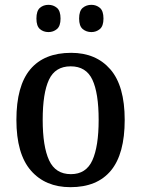

<svg xmlns="http://www.w3.org/2000/svg" viewBox="-20 -766 586 796"><path d="M272 10Q168 10 108 -59Q48 -128 48 -269Q48 -410 105.5 -478.5Q163 -547 275 -547Q378 -547 437.5 -478.5Q497 -410 497 -269Q497 -128 440 -59Q383 10 272 10ZM274 -44Q337 -44 363 -101.5Q389 -159 389 -269Q389 -380 363 -435.5Q337 -491 273 -491Q209 -491 183 -435.5Q157 -380 157 -269Q157 -159 183.5 -101.5Q210 -44 274 -44ZM359 -633Q338 -633 323 -645.5Q308 -658 308 -689Q308 -721 323 -733.5Q338 -746 359 -746Q379 -746 394 -733.5Q409 -721 409 -689Q409 -658 394 -645.5Q379 -633 359 -633ZM181 -633Q160 -633 145.5 -645.5Q131 -658 131 -689Q131 -721 145.5 -733.5Q160 -746 181 -746Q201 -746 216 -733.5Q231 -721 231 -689Q231 -658 216 -645.5Q201 -633 181 -633Z"/></svg>

Font: Noto Serif Thai SemiCondensed Medium
Style: Regular
Weight: 500
Width: 4
Designer: Monotype Design Team
Foundry: Monotype Imaging Inc.
Version: Version 2.002; ttfautohint (v1.8.4.7-5d5b)